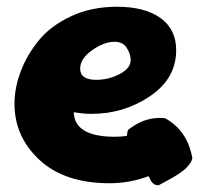

<svg xmlns="http://www.w3.org/2000/svg" viewBox="-20 -530 597 570"><path d="M23 -222Q23 -269 41.5 -318Q60 -367 95.5 -410.5Q131 -454 191.5 -482Q252 -510 327 -510Q410 -510 456.5 -476.5Q503 -443 503 -381Q503 -297 425.5 -244.5Q348 -192 252 -192Q226 -192 199 -197Q201 -124 321 -124Q342 -124 357 -127Q357 -135 360 -144Q404 -180 455 -180Q465 -180 470 -179Q536 -143 551 -61Q550 -53 543.5 -44Q537 -35 530 -28.5Q523 -22 510 -13.5Q497 -5 489.5 -1Q482 3 467.5 11Q453 19 451 20Q445 20 441 18.5Q437 17 433.5 13.5Q430 10 429 8.5Q428 7 425 0.5Q422 -6 421 -7Q365 14 306 14Q172 14 97.5 -55Q23 -124 23 -222ZM218 -326Q218 -293 266 -293Q302 -293 335 -310Q368 -327 368 -352Q368 -369 356.5 -387.5Q345 -406 320 -406Q289 -406 253.5 -381Q218 -356 218 -326Z"/></svg>

Font: Gorditas
Style: Bold
Weight: 700
Designer: Gustavo Dipre (gbrenda1987@gmail.com)
Foundry: Gustavo Dipre (gbrenda1987@gmail.com)
Version: Version 001.001